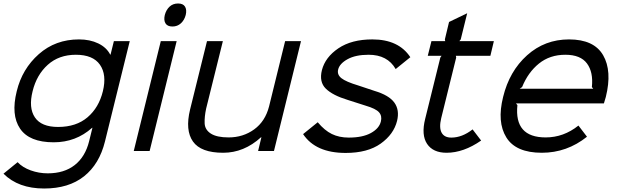

<svg xmlns="http://www.w3.org/2000/svg" viewBox="-26 -866 3541 1101"><path d="M564 -343Q587 -438 547 -495Q507 -552 409 -552Q312 -552 248 -494.5Q184 -437 161 -343Q137 -248 174 -193Q211 -138 307 -138Q411 -138 476 -193.5Q541 -249 564 -343ZM627 -630H718L576 -55Q544 75 456 145Q368 215 227 215Q79 215 -6 130L75 64Q103 94 150 111Q197 128 248 128Q342 128 402.5 80.5Q463 33 485 -56L504 -133H502Q409 -50 282 -50Q142 -50 89 -128.5Q36 -207 70 -343Q101 -471 196.5 -555.5Q292 -640 427 -640Q490 -640 537.5 -617Q585 -594 606 -553H608Z M987 -630 832 0H741L896 -630ZM1039 -780Q1031 -750 1011 -732Q991 -714 963 -714Q934 -714 923 -732Q912 -750 919 -780Q927 -810 946.5 -828Q966 -846 995 -846Q1024 -846 1035 -828Q1046 -810 1039 -780Z M1700 -630 1545 0H1454L1473 -79H1471Q1373 10 1254 10Q1126 10 1080.5 -54.5Q1035 -119 1064 -238L1161 -630H1252L1156 -243Q1146 -196 1147.5 -159Q1149 -122 1183 -100Q1217 -78 1285 -78Q1368 -78 1431.5 -124Q1495 -170 1517 -256L1609 -630Z M2251 -173Q2232 -96 2157 -42.5Q2082 11 1956 11Q1784 11 1712 -97L1796 -165Q1835 -118 1877 -97.5Q1919 -77 1974 -77Q2053 -77 2100.5 -103Q2148 -129 2158 -169Q2166 -201 2147.5 -222Q2129 -243 2071 -260Q2019 -276 1968 -293Q1882 -319 1842.5 -357.5Q1803 -396 1820 -464Q1839 -538 1914.5 -589Q1990 -640 2109 -640Q2260 -640 2327 -538L2243 -470Q2196 -552 2088 -552Q2013 -552 1967 -526.5Q1921 -501 1913 -467Q1906 -438 1932 -417.5Q1958 -397 2028 -376L2121 -345Q2205 -320 2235.5 -277.5Q2266 -235 2251 -173Z M2684 -124 2733 -60Q2632 10 2535 10Q2457 10 2423 -41Q2389 -92 2412 -184L2499 -536L2506 -546H2427L2448 -630H2527L2525 -640L2549 -740L2653 -790L2616 -640L2608 -630H2806L2786 -546H2588L2590 -536L2504 -188Q2491 -133 2506.5 -105Q2522 -77 2562 -77Q2624 -77 2684 -124Z M2954 -357H3376L3368 -367Q3377 -452 3340 -502Q3303 -552 3216 -552Q3127 -552 3064.5 -501.5Q3002 -451 2968 -367ZM3448 -310Q3445 -301 3437 -273H2933L2941 -263Q2922 -78 3103 -78Q3206 -78 3291 -146L3340 -82Q3225 10 3081 10Q2932 10 2877.5 -78Q2823 -166 2859 -310Q2895 -458 2996.5 -549Q3098 -640 3237 -640Q3380 -640 3432.5 -549.5Q3485 -459 3448 -310Z"/></svg>

Font: Sinkin Sans 400 Italic
Style: Italic
Weight: 400
Italic angle: -112°
Designer: Keith Bates
Foundry: K-Type
Version: Sinkin Sans (version 1.0)  by Keith Bates   •   © 2014   www